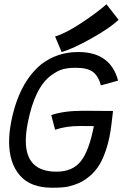

<svg xmlns="http://www.w3.org/2000/svg" viewBox="-20 -881 579 905"><path d="M239.7 -709Q288.6 -723.6 359.9 -770.3Q431.2 -816.9 481.9 -860.8L539.1 -787.6Q497.6 -748.5 411.1 -700Q324.7 -651.4 270.5 -635.7ZM512.7 -357.9 505.4 -295.4Q498 -232.9 482.9 -184.6Q467.8 -136.2 449.2 -105.5Q430.7 -74.7 405 -52.7Q379.4 -30.8 355.5 -19.8Q331.5 -8.8 301.3 -1.5Q275.9 3.9 226.1 3.9Q123 3.9 73 -54.9Q22.9 -113.8 22.9 -212.9Q22.9 -256.3 32.7 -306.6Q68.8 -491.7 175.8 -579.1Q251 -635.7 347.2 -635.7H356.9Q502 -632.3 536.6 -501L455.6 -478.5Q443.8 -522.5 418 -542Q392.1 -561.5 337.4 -561.5Q301.8 -561.5 276.9 -554.9Q252 -548.3 221.2 -525.9Q143.1 -468.3 110.8 -301.3Q101.6 -253.9 101.6 -217.3Q101.6 -71.8 246.1 -71.8Q321.8 -71.8 360.8 -120.8Q399.9 -169.9 422.4 -286.6H415.5Q404.3 -286.6 384.8 -286.9Q365.2 -287.1 356 -287.1Q291.5 -287.1 239.7 -269.5L221.7 -338.4Q280.3 -358.9 372.6 -358.9Q466.3 -358.9 512.7 -357.9Z"/></svg>

Font: Fantasque Sans Mono
Style: Italic
Weight: 400
Italic angle: -11°
Monospace: yes
Designer: Jany Belluz
Version: Version 1.8.0 ; ttfautohint (v1.8.2)